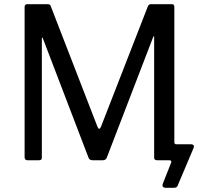

<svg xmlns="http://www.w3.org/2000/svg" viewBox="-20 -762 984 913"><path d="M768 131Q759 131 755 126Q751 121 754 112L794 11Q796 6 793.5 3Q791 0 785 0H749L809 -86Q809 -76 818 -76H887Q897 -76 900.5 -71Q904 -66 900 -57L828 113Q825 123 820.5 127Q816 131 807 131ZM111 0Q97 0 97 -15V-728Q97 -742 109 -742H205Q213 -742 216.5 -740Q220 -738 222 -731L444 -158Q448 -149 452 -149.5Q456 -150 460 -159L682 -729Q686 -742 697 -742H798Q809 -742 809 -729V-15Q809 0 794 0H728Q720 0 716.5 -3Q713 -6 713 -13V-585Q713 -590 711 -589.5Q709 -589 708 -585L488 -13Q483 0 469 0H421Q405 0 401 -12L184 -579Q182 -584 180.5 -583.5Q179 -583 179 -579V-13Q179 -6 176 -3Q173 0 165 0H111Z"/></svg>

Font: Libre Franklin
Style: Regular
Weight: 400
Designer: Pablo Impallari, Rodrigo Fuenzalida, Nhung Nguyen
Foundry: Impallari Type
Version: Version 3.000